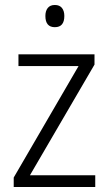

<svg xmlns="http://www.w3.org/2000/svg" viewBox="-20 -750 436 770"><path d="M362 0H35V-38L295 -485H54V-532H359V-491L100 -47H362ZM200 -730Q219 -730 228.5 -718Q238 -706 238 -686Q238 -641 200 -641Q162 -641 162 -686Q162 -706 171.5 -718Q181 -730 200 -730Z"/></svg>

Font: Noto Sans Sinhala UI SemiCondensed Light
Style: Regular
Weight: 300
Width: 4
Designer: Jelle Bosma - Monotype Design Team
Foundry: Monotype Imaging Inc.
Version: Version 2.006; ttfautohint (v1.8.4.7-5d5b)